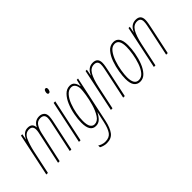

<svg xmlns="http://www.w3.org/2000/svg" viewBox="-56 -1347 2222 2222"><g transform="rotate(-45 1055.0 -236.0)"><path d="M6 0H32L94 -291Q114 -382 143 -446.5Q172 -511 233 -511Q291 -511 291 -451Q291 -443 290 -430.5Q289 -418 286 -405L198 0H224L307 -379Q319 -432 344 -471.5Q369 -511 418 -511Q481 -511 481 -450Q481 -428 472 -386L390 0H416L498 -385Q501 -399 504 -419.5Q507 -440 507 -453Q507 -496 482.5 -516Q458 -536 423 -536Q349 -536 315 -465H313Q310 -536 235 -536Q165 -536 128 -455H126L139 -526H117Z M692 -643Q707 -643 714 -658.5Q721 -674 721 -687Q721 -712 703 -712Q688 -712 681 -696.5Q674 -681 674 -667Q674 -643 692 -643ZM540 0H566L678 -526H652Z M813 -15Q781 -15 762 -44Q743 -73 743 -139Q743 -191 755 -255Q767 -319 789.5 -377.5Q812 -436 845.5 -473.5Q879 -511 922 -511Q954 -511 972 -485Q990 -459 990 -417Q990 -393 980.5 -328.5Q971 -264 950 -191.5Q929 -119 895.5 -67Q862 -15 813 -15ZM759 240Q835 240 872 190Q909 140 929 49L1051 -526H1030L1011 -444H1008Q1003 -482 983 -509Q963 -536 923 -536Q872 -536 833 -496.5Q794 -457 768 -395Q742 -333 729 -264Q716 -195 716 -137Q716 10 810 10Q852 10 880.5 -17Q909 -44 933 -90H935Q931 -70 926.5 -52Q922 -34 920 -24L906 41Q887 129 856 172Q825 215 759 215Q731 215 706 206Q681 197 668 187V216Q681 224 706 232Q731 240 759 240Z M1063 0H1089L1150 -287Q1174 -399 1207.5 -455Q1241 -511 1297 -511Q1354 -511 1354 -453Q1354 -428 1348 -398Q1342 -368 1336 -339L1264 0H1290L1360 -329Q1367 -360 1373.5 -396Q1380 -432 1380 -455Q1380 -536 1300 -536Q1220 -536 1183 -448H1181L1195 -526H1174Z M1536 10Q1587 10 1624 -30Q1661 -70 1685.5 -132.5Q1710 -195 1722 -264Q1734 -333 1734 -390Q1734 -536 1637 -536Q1580 -536 1541.5 -491.5Q1503 -447 1479.5 -381Q1456 -315 1445.5 -248Q1435 -181 1435 -136Q1435 -59 1462 -24.5Q1489 10 1536 10ZM1537 -15Q1462 -15 1462 -136Q1462 -177 1472 -239.5Q1482 -302 1503.5 -364.5Q1525 -427 1557.5 -469Q1590 -511 1635 -511Q1707 -511 1707 -389Q1707 -340 1696.5 -276.5Q1686 -213 1665.5 -153Q1645 -93 1613 -54Q1581 -15 1537 -15Z M1766 0H1792L1853 -287Q1877 -399 1910.5 -455Q1944 -511 2000 -511Q2057 -511 2057 -453Q2057 -428 2051 -398Q2045 -368 2039 -339L1967 0H1993L2063 -329Q2070 -360 2076.5 -396Q2083 -432 2083 -455Q2083 -536 2003 -536Q1923 -536 1886 -448H1884L1898 -526H1877Z"/></g></svg>

Font: Noto Sans Display Condensed Thin
Style: Italic
Weight: 250
Width: 3
Italic angle: -12°
Designer: Monotype Design Team
Foundry: Monotype Imaging Inc.
Version: Version 1.900